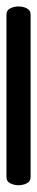

<svg xmlns="http://www.w3.org/2000/svg" viewBox="194 -158 113 580"><g transform="rotate(90 250.0 131.5)"><path d="M5 168Q-9 168 -15 155Q-20 144 -20 131.5Q-20 119 -15 108Q-9 95 5 95H495Q509 95 515 108Q520 119 520 131.5Q520 144 515 155Q509 168 495 168Z"/></g></svg>

Font: Moon Stars Kai
Style: Bold
Weight: 700
Designer: GuiWonder
Version: Version 1.101